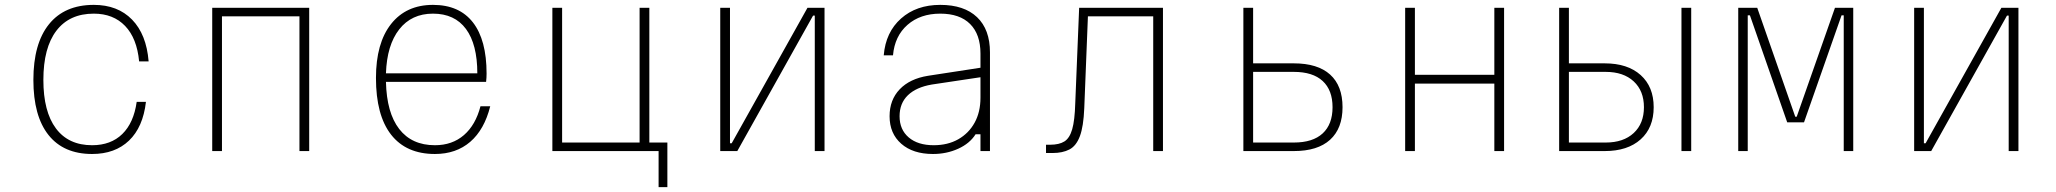

<svg xmlns="http://www.w3.org/2000/svg" viewBox="-20 -620 8440 788"><path d="M358 12Q241 12 179 -66Q117 -144 117 -292Q117 -441 181 -520.5Q245 -600 365 -600Q463 -600 522 -539.5Q581 -479 590 -368H551Q542 -463 493.5 -513.5Q445 -564 365 -564Q265 -564 211.5 -494Q158 -424 158 -292Q158 -162 209.5 -93Q261 -24 358 -24Q435 -24 482 -70Q529 -116 541 -202H579Q567 -98 509.5 -43Q452 12 358 12Z M851 0V-588H1249V0H1209V-553H891V0Z M1992 -184Q1968 -88 1910 -38Q1852 12 1765 12Q1647 12 1585 -67.5Q1523 -147 1523 -300Q1523 -443 1585 -521.5Q1647 -600 1757 -600Q1865 -600 1921 -528Q1977 -456 1977 -318Q1977 -310 1976.5 -301Q1976 -292 1975 -284H1564Q1567 -157 1618.5 -90.5Q1670 -24 1765 -24Q1836 -24 1884 -65.5Q1932 -107 1952 -184ZM1757 -564Q1669 -564 1618.5 -499.5Q1568 -435 1564 -319H1939Q1939 -438 1892.5 -501Q1846 -564 1757 -564Z M2683 148V0H2247V-588H2287V-35H2605V-588H2645V-35H2719V148Z M2936 0V-588H2976V-32H2983L3294 -588H3364V0H3324V-556H3317L3006 0Z M3984 -69Q3960 -31 3912.5 -9.5Q3865 12 3809 12Q3727 12 3679 -30Q3631 -72 3631 -143Q3631 -210 3672.5 -253.5Q3714 -297 3789 -309L4004 -342V-400Q4004 -479 3961.5 -521.5Q3919 -564 3839 -564Q3757 -564 3704.5 -518Q3652 -472 3645 -393H3607Q3615 -488 3678 -544Q3741 -600 3839 -600Q3937 -600 3990 -549.5Q4043 -499 4043 -405V0H4004V-69ZM3672 -143Q3672 -88 3709.5 -56Q3747 -24 3812 -24Q3870 -24 3913 -48.5Q3956 -73 3980 -116.5Q4004 -160 4004 -219V-303L3804 -273Q3740 -262 3706 -229Q3672 -196 3672 -143Z M4273 8V-26H4290Q4327 -26 4348.5 -39.5Q4370 -53 4380.5 -89.5Q4391 -126 4393 -196L4409 -588H4753V0H4713V-553H4445L4430 -176Q4427 -101 4412 -61Q4397 -21 4369 -6.5Q4341 8 4300 8Z M5083 0V-588H5123V-360H5290Q5388 -360 5439 -314Q5490 -268 5490 -180Q5490 -93 5439 -46.5Q5388 0 5290 0ZM5123 -35H5290Q5368 -35 5408.5 -72.5Q5449 -110 5449 -180Q5449 -250 5408.5 -287.5Q5368 -325 5290 -325H5123Z M5747 0V-588H5787V-313H6113V-588H6153V0H6113V-277H5787V0Z M6379 0V-588H6419V-360H6566Q6660 -360 6713.5 -312Q6767 -264 6767 -180Q6767 -96 6713.5 -48Q6660 0 6566 0ZM6881 0V-588H6921V0ZM6419 -35H6570Q6643 -35 6685 -74Q6727 -113 6727 -180Q6727 -247 6685 -286Q6643 -325 6570 -325H6419Z M7114 0V-588H7192L7348 -141H7354L7511 -588H7586V0H7547V-557H7538L7384 -118H7315L7162 -557H7153V0Z M7836 0V-588H7876V-32H7883L8194 -588H8264V0H8224V-556H8217L7906 0Z"/></svg>

Font: Martian Mono Thin
Style: Regular
Weight: 100
Monospace: yes
Designer: Roman Shamin
Foundry: Evil Martians
Version: Version 1.000; ttfautohint (v1.8.4.7-5d5b)